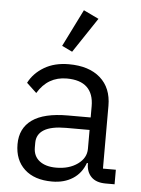

<svg xmlns="http://www.w3.org/2000/svg" viewBox="-57 -863 675 920"><g transform="rotate(5 280.5 -402.5)"><path d="M382 -783 270 -615 220 -639 309 -818ZM48 -151Q48 -228 105 -268.5Q162 -309 277 -309H386V-363Q386 -423 353.5 -454Q321 -485 256 -485Q165 -485 116 -403L68 -448Q92 -495 141.5 -524.5Q191 -554 260 -554Q357 -554 411.5 -506Q466 -458 466 -372V-70H528V0H485Q439 0 415.5 -24Q392 -48 392 -88V-90H387Q369 -40 327.5 -13.5Q286 13 228 13Q143 13 95.5 -31Q48 -75 48 -151ZM386 -158V-249H273Q202 -249 167 -227.5Q132 -206 132 -165V-143Q132 -101 161.5 -78Q191 -55 242 -55Q304 -55 345 -84.5Q386 -114 386 -158Z"/></g></svg>

Font: IBM Plex Sans JP
Style: Regular
Weight: 400
Designer: Mike Abbink; Paul van der Laan; Pieter van Rosmalen; Wujin Sim; Yejin Wi; Jinhee Kim; Boomi Park; Yona Kim; Kichan Ma
Foundry: Sandoll Inc.
Version: Version 1.000